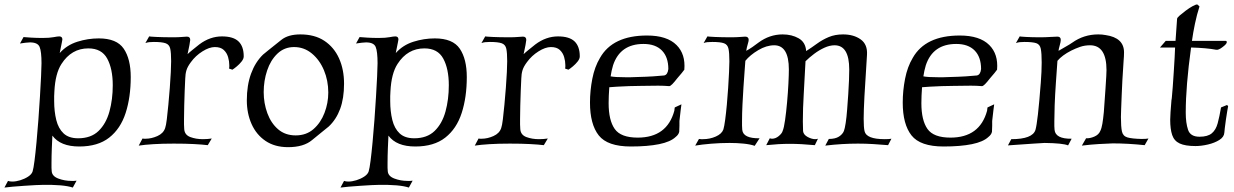

<svg xmlns="http://www.w3.org/2000/svg" viewBox="-56 -648 5561 865"><path d="M-36 197 -20 167Q-12 170 -1 170Q16 170 35.5 164Q55 158 71 147.5Q87 137 91 124Q95 111 99.5 76Q104 41 108.5 -7.5Q113 -56 117 -109Q121 -162 124 -213Q127 -264 129 -303.5Q131 -343 131 -363Q131 -416 122.5 -436.5Q114 -457 79 -457Q70 -457 59 -455.5Q48 -454 34 -452L50 -481Q61 -480 84.5 -478.5Q108 -477 136 -477Q167 -477 185 -480.5Q203 -484 211 -484Q225 -484 225 -470Q225 -469 222.5 -456Q220 -443 217 -429Q214 -415 213 -409Q245 -445 292.5 -460Q340 -475 389 -475Q470 -475 501.5 -428.5Q533 -382 533 -301Q533 -210 510 -139Q487 -68 436 -28Q385 12 301 12Q216 12 180 -37Q179 -19 177.5 18.5Q176 56 176 88Q176 99 176 108Q176 117 177 124Q179 146 207 156.5Q235 167 266 167Q272 167 278 167Q284 167 289 166L272 197Q230 183 132 185Q125 185 103.5 186Q82 187 54 189Q26 191 1.5 193Q-23 195 -36 197ZM296 -25Q354 -25 388 -58Q422 -91 437 -145.5Q452 -200 452 -264Q452 -338 427 -384Q402 -430 342 -430Q266 -430 221 -360Q193 -317 189 -236Q188 -225 188 -214.5Q188 -204 188 -193Q188 -146 197.5 -107.5Q207 -69 230.5 -47Q254 -25 296 -25Z M569 8 586 -24Q589 -23 592.5 -23Q596 -23 600 -23Q626 -23 653 -35Q680 -47 688 -71Q692 -82 695.5 -110.5Q699 -139 702.5 -176.5Q706 -214 709 -252.5Q712 -291 713.5 -323Q715 -355 715 -372Q715 -410 711 -428.5Q707 -447 690.5 -453Q674 -459 637 -459Q625 -459 616 -458Q607 -457 599 -454L616 -484Q619 -483 649.5 -481.5Q680 -480 726 -480Q747 -480 764 -481.5Q781 -483 786 -483Q801 -483 801 -468Q801 -465 797.5 -445Q794 -425 789 -404Q797 -412 811.5 -423.5Q826 -435 842 -448Q890 -484 944 -484Q995 -484 1018.5 -461.5Q1042 -439 1042 -394Q1042 -383 1032.5 -371Q1023 -359 1011 -349Q999 -339 991 -334L976 -339Q977 -343 977 -347Q977 -351 977 -355Q977 -372 971.5 -391Q966 -410 952 -423Q938 -436 912 -436Q887 -436 856 -416.5Q825 -397 804 -368Q789 -348 784 -331.5Q779 -315 778.5 -293.5Q778 -272 776 -237Q775 -206 774 -173Q773 -140 773 -111Q773 -98 773 -87Q773 -76 774 -66Q776 -40 801.5 -30.5Q827 -21 858 -21Q879 -21 898 -24L880 6Q855 3 817 1Q779 -1 727 -1Q675 -1 635 1.5Q595 4 569 8Z M1242 15Q1182 15 1140.5 -13Q1099 -41 1077.5 -89Q1056 -137 1056 -196Q1056 -264 1075 -316Q1094 -368 1129 -402Q1134 -406 1154 -422.5Q1174 -439 1211 -468Q1242 -493 1297 -493Q1362 -493 1405.5 -464Q1449 -435 1471.5 -385Q1494 -335 1494 -271Q1494 -205 1476.5 -157.5Q1459 -110 1425 -78Q1412 -68 1393.5 -52.5Q1375 -37 1350 -17Q1312 15 1242 15ZM1276 -38Q1324 -38 1356.5 -66.5Q1389 -95 1406 -139.5Q1423 -184 1423 -231Q1423 -285 1403.5 -331.5Q1384 -378 1349 -407Q1314 -436 1269 -436Q1225 -436 1194 -406.5Q1163 -377 1147.5 -330.5Q1132 -284 1132 -233Q1132 -183 1148.5 -138Q1165 -93 1197 -65.5Q1229 -38 1276 -38Z M1478 197 1494 167Q1502 170 1513 170Q1530 170 1549.5 164Q1569 158 1585 147.5Q1601 137 1605 124Q1609 111 1613.5 76Q1618 41 1622.5 -7.5Q1627 -56 1631 -109Q1635 -162 1638 -213Q1641 -264 1643 -303.5Q1645 -343 1645 -363Q1645 -416 1636.5 -436.5Q1628 -457 1593 -457Q1584 -457 1573 -455.5Q1562 -454 1548 -452L1564 -481Q1575 -480 1598.5 -478.5Q1622 -477 1650 -477Q1681 -477 1699 -480.5Q1717 -484 1725 -484Q1739 -484 1739 -470Q1739 -469 1736.5 -456Q1734 -443 1731 -429Q1728 -415 1727 -409Q1759 -445 1806.5 -460Q1854 -475 1903 -475Q1984 -475 2015.5 -428.5Q2047 -382 2047 -301Q2047 -210 2024 -139Q2001 -68 1950 -28Q1899 12 1815 12Q1730 12 1694 -37Q1693 -19 1691.5 18.5Q1690 56 1690 88Q1690 99 1690 108Q1690 117 1691 124Q1693 146 1721 156.5Q1749 167 1780 167Q1786 167 1792 167Q1798 167 1803 166L1786 197Q1744 183 1646 185Q1639 185 1617.5 186Q1596 187 1568 189Q1540 191 1515.5 193Q1491 195 1478 197ZM1810 -25Q1868 -25 1902 -58Q1936 -91 1951 -145.5Q1966 -200 1966 -264Q1966 -338 1941 -384Q1916 -430 1856 -430Q1780 -430 1735 -360Q1707 -317 1703 -236Q1702 -225 1702 -214.5Q1702 -204 1702 -193Q1702 -146 1711.5 -107.5Q1721 -69 1744.5 -47Q1768 -25 1810 -25Z M2083 8 2100 -24Q2103 -23 2106.5 -23Q2110 -23 2114 -23Q2140 -23 2167 -35Q2194 -47 2202 -71Q2206 -82 2209.5 -110.5Q2213 -139 2216.5 -176.5Q2220 -214 2223 -252.5Q2226 -291 2227.5 -323Q2229 -355 2229 -372Q2229 -410 2225 -428.5Q2221 -447 2204.5 -453Q2188 -459 2151 -459Q2139 -459 2130 -458Q2121 -457 2113 -454L2130 -484Q2133 -483 2163.5 -481.5Q2194 -480 2240 -480Q2261 -480 2278 -481.5Q2295 -483 2300 -483Q2315 -483 2315 -468Q2315 -465 2311.5 -445Q2308 -425 2303 -404Q2311 -412 2325.5 -423.5Q2340 -435 2356 -448Q2404 -484 2458 -484Q2509 -484 2532.5 -461.5Q2556 -439 2556 -394Q2556 -383 2546.5 -371Q2537 -359 2525 -349Q2513 -339 2505 -334L2490 -339Q2491 -343 2491 -347Q2491 -351 2491 -355Q2491 -372 2485.5 -391Q2480 -410 2466 -423Q2452 -436 2426 -436Q2401 -436 2370 -416.5Q2339 -397 2318 -368Q2303 -348 2298 -331.5Q2293 -315 2292.5 -293.5Q2292 -272 2290 -237Q2289 -206 2288 -173Q2287 -140 2287 -111Q2287 -98 2287 -87Q2287 -76 2288 -66Q2290 -40 2315.5 -30.5Q2341 -21 2372 -21Q2393 -21 2412 -24L2394 6Q2369 3 2331 1Q2293 -1 2241 -1Q2189 -1 2149 1.5Q2109 4 2083 8Z M2786 12Q2681 12 2641.5 -38Q2602 -88 2602 -186Q2602 -239 2612.5 -293Q2623 -347 2647 -387Q2704 -488 2859 -488Q2949 -488 2992 -445Q3033 -404 3027 -334Q3023 -328 3015 -318.5Q3007 -309 2995 -295Q2982 -278 2972.5 -268.5Q2963 -259 2958 -260Q2947 -261 2934.5 -261.5Q2922 -262 2909 -262Q2886 -262 2867 -261.5Q2848 -261 2828 -261Q2807 -261 2778 -260Q2749 -259 2724 -257.5Q2699 -256 2689 -255Q2686 -215 2686 -183Q2686 -106 2713.5 -67Q2741 -28 2817 -28Q2949 -28 2982 -149Q2983 -154 2983 -158Q2983 -162 2984 -164L3014 -178Q3013 -169 3010.5 -151Q3008 -133 3005 -103Q3005 -93 3005 -81Q3005 -69 3004 -54Q3001 -41 2988 -31Q2965 -9 2913.5 1.5Q2862 12 2786 12ZM2761 -300Q2772 -300 2785.5 -300Q2799 -300 2814 -301Q2856 -302 2886.5 -304Q2917 -306 2936 -308Q2952 -311 2955 -337Q2955 -391 2926 -420.5Q2897 -450 2843 -450Q2738 -450 2706 -354Q2702 -340 2699.5 -329Q2697 -318 2695 -304Q2705 -302 2721.5 -301Q2738 -300 2761 -300Z M3344 9Q3324 2 3294 -1Q3264 -4 3231 -4Q3189 -4 3147 -0.5Q3105 3 3076 8L3093 -22Q3098 -21 3102.5 -21Q3107 -21 3111 -21Q3142 -21 3169 -33Q3196 -45 3203 -65Q3207 -78 3211 -108Q3215 -138 3218.5 -175.5Q3222 -213 3224.5 -252Q3227 -291 3228.5 -323Q3230 -355 3230 -372Q3230 -410 3226 -428.5Q3222 -447 3206 -453Q3190 -459 3153 -459Q3140 -459 3130.5 -458Q3121 -457 3114 -454L3131 -484Q3134 -483 3164.5 -481.5Q3195 -480 3238 -480Q3261 -480 3279 -481.5Q3297 -483 3301 -483Q3317 -483 3317 -468Q3317 -463 3312.5 -448Q3308 -433 3306 -419Q3333 -434 3361 -456Q3411 -493 3470 -493Q3511 -493 3542 -475.5Q3573 -458 3576 -418Q3601 -434 3625 -451.5Q3649 -469 3677.5 -481Q3706 -493 3742 -493Q3790 -493 3821.5 -470.5Q3853 -448 3850 -401Q3842 -281 3838.5 -214.5Q3835 -148 3835 -113Q3835 -74 3839 -57Q3847 -21 3930 -21Q3938 -21 3947.5 -21.5Q3957 -22 3960 -23L3945 6Q3910 3 3876.5 1Q3843 -1 3809 -1Q3737 -1 3662 8L3678 -22Q3707 -22 3723.5 -32.5Q3740 -43 3746 -58Q3750 -68 3754 -94Q3758 -120 3760.5 -154Q3763 -188 3765.5 -223Q3768 -258 3769 -288Q3770 -318 3770 -335Q3770 -444 3704 -444Q3682 -444 3658 -433Q3634 -422 3612 -405.5Q3590 -389 3573 -372Q3569 -290 3565 -224.5Q3561 -159 3561 -101Q3561 -90 3561.5 -79Q3562 -68 3562 -57Q3564 -41 3582.5 -31Q3601 -21 3617 -21Q3623 -21 3629 -23L3615 6Q3552 0 3502 0Q3453 0 3396 6L3412 -25Q3418 -23 3422 -23Q3438 -23 3452.5 -35Q3467 -47 3470 -58Q3476 -72 3481 -107.5Q3486 -143 3490 -187.5Q3494 -232 3496 -272.5Q3498 -313 3498 -335Q3498 -444 3432 -444Q3397 -444 3360 -422Q3323 -400 3302 -374Q3301 -358 3298.5 -326.5Q3296 -295 3293.5 -256Q3291 -217 3289 -177Q3287 -137 3287 -103Q3287 -92 3287 -82Q3287 -72 3288 -63Q3292 -24 3366 -25Z M4195 12Q4090 12 4050.5 -38Q4011 -88 4011 -186Q4011 -239 4021.5 -293Q4032 -347 4056 -387Q4113 -488 4268 -488Q4358 -488 4401 -445Q4442 -404 4436 -334Q4432 -328 4424 -318.5Q4416 -309 4404 -295Q4391 -278 4381.5 -268.5Q4372 -259 4367 -260Q4356 -261 4343.5 -261.5Q4331 -262 4318 -262Q4295 -262 4276 -261.5Q4257 -261 4237 -261Q4216 -261 4187 -260Q4158 -259 4133 -257.5Q4108 -256 4098 -255Q4095 -215 4095 -183Q4095 -106 4122.5 -67Q4150 -28 4226 -28Q4358 -28 4391 -149Q4392 -154 4392 -158Q4392 -162 4393 -164L4423 -178Q4422 -169 4419.5 -151Q4417 -133 4414 -103Q4414 -93 4414 -81Q4414 -69 4413 -54Q4410 -41 4397 -31Q4374 -9 4322.5 1.5Q4271 12 4195 12ZM4170 -300Q4181 -300 4194.5 -300Q4208 -300 4223 -301Q4265 -302 4295.5 -304Q4326 -306 4345 -308Q4361 -311 4364 -337Q4364 -391 4335 -420.5Q4306 -450 4252 -450Q4147 -450 4115 -354Q4111 -340 4108.5 -329Q4106 -318 4104 -304Q4114 -302 4130.5 -301Q4147 -300 4170 -300Z M4818 8 4837 -25Q4854 -24 4874 -32.5Q4894 -41 4901 -58Q4907 -70 4910.5 -91Q4914 -112 4917 -143Q4922 -211 4924.5 -249Q4927 -287 4928 -305Q4929 -323 4929 -332Q4929 -444 4855 -444Q4831 -444 4810.5 -437Q4790 -430 4770 -420Q4729 -399 4708 -374L4701 -275Q4697 -217 4695.5 -174Q4694 -131 4694 -102Q4694 -89 4694 -79.5Q4694 -70 4695 -63Q4699 -22 4772 -23L4756 7Q4732 -3 4650 -4Q4642 -4 4600.5 -1Q4559 2 4485 7L4500 -21Q4596 -21 4609 -63Q4614 -80 4620 -132Q4626 -184 4633 -276Q4635 -302 4636 -324.5Q4637 -347 4637 -366Q4637 -408 4633 -428Q4629 -448 4612.5 -453.5Q4596 -459 4559 -459Q4547 -459 4538 -458Q4529 -457 4521 -454L4538 -484Q4541 -483 4567.5 -481.5Q4594 -480 4631 -480Q4654 -480 4675.5 -481.5Q4697 -483 4708 -483Q4723 -483 4723 -468Q4723 -460 4718 -442.5Q4713 -425 4713 -419Q4731 -430 4746.5 -438.5Q4762 -447 4775 -456Q4827 -493 4892 -493Q4910 -493 4925 -490Q5008 -478 5008 -412Q5008 -395 5006 -373Q5004 -351 5003 -325Q5002 -315 5000.5 -285.5Q4999 -256 4997.5 -220.5Q4996 -185 4995 -157Q4994 -129 4994 -121Q4994 -77 4998.5 -56Q5003 -35 5023 -29Q5043 -23 5087 -22Q5108 -22 5118 -24L5101 6Q5063 2 5027 0Q4991 -2 4957 -2Q4929 -1 4894 1Q4859 3 4818 8Z M5330 10Q5284 10 5259 -1.5Q5234 -13 5225 -39.5Q5216 -66 5216 -109Q5216 -131 5222 -201Q5222 -193 5223.5 -209.5Q5225 -226 5227.5 -257Q5230 -288 5232 -323.5Q5234 -359 5236 -389.5Q5238 -420 5238 -434H5170L5196 -464H5240L5247 -563Q5247 -568 5258.5 -578Q5270 -588 5286 -600Q5302 -612 5316.5 -620Q5331 -628 5338 -628L5348 -619Q5336 -582 5327.5 -541Q5319 -500 5314 -464H5465Q5471 -464 5471 -458Q5471 -450 5452 -436Q5433 -421 5422 -424Q5401 -428 5373 -430.5Q5345 -433 5310 -434Q5286 -260 5286 -141Q5286 -94 5296.5 -63Q5307 -32 5348 -32Q5385 -32 5403.5 -47.5Q5422 -63 5430 -93Q5438 -123 5445 -164L5472 -175L5477 -170Q5476 -165 5473 -147.5Q5470 -130 5467 -109Q5464 -88 5462 -71Q5460 -54 5460 -51Q5459 -31 5437.5 -17.5Q5416 -4 5386 3Q5356 10 5330 10Z"/></svg>

Font: Luxurious Roman
Style: Regular
Weight: 400
Designer: Robert E. Leuschke
Foundry: Robert E. Leuschke
Version: Version 1.010; ttfautohint (v1.8.3)